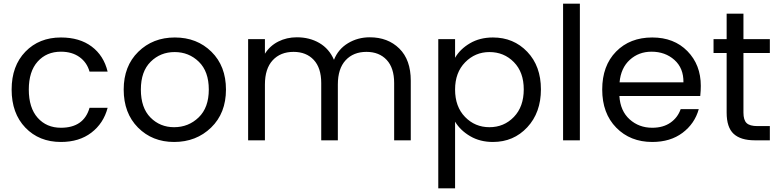

<svg xmlns="http://www.w3.org/2000/svg" viewBox="-20 -760 4223 1040"><path d="M43 -275Q43 -403 117.5 -480Q192 -557 310 -557Q411 -557 476.5 -508Q542 -459 563 -372H465Q451 -422 410.5 -451Q370 -480 310 -480Q232 -480 184 -426.5Q136 -373 136 -275Q136 -176 184 -122Q232 -68 310 -68Q434 -68 465 -176H563Q541 -92 475 -41.5Q409 9 310 9Q192 9 117.5 -68.5Q43 -146 43 -275Z M1204 -275Q1204 -147 1123.5 -69Q1043 9 923 9Q805 9 727.5 -69Q650 -147 650 -275Q650 -402 729 -479.5Q808 -557 927 -557Q1047 -557 1125.5 -479.5Q1204 -402 1204 -275ZM743 -275Q743 -176 795 -123.5Q847 -71 923 -71Q1001 -71 1056 -124Q1111 -177 1111 -275Q1111 -373 1057 -425.5Q1003 -478 926 -478Q849 -478 796 -425.5Q743 -373 743 -275Z M2115 0V-310Q2115 -392 2074.5 -435.5Q2034 -479 1965 -479Q1894 -479 1852 -433.5Q1810 -388 1810 -302V0H1720V-310Q1720 -392 1679.5 -435.5Q1639 -479 1570 -479Q1499 -479 1457 -433.5Q1415 -388 1415 -302V0H1324V-548H1415V-469Q1442 -512 1487.5 -535Q1533 -558 1588 -558Q1657 -558 1710 -527Q1763 -496 1789 -436Q1812 -494 1865 -526Q1918 -558 1983 -558Q2081 -558 2143 -497Q2205 -436 2205 -323V0Z M2445 -447Q2472 -494 2525.5 -525.5Q2579 -557 2650 -557Q2762 -557 2836 -479.5Q2910 -402 2910 -276Q2910 -150 2836 -70.5Q2762 9 2650 9Q2580 9 2526.5 -22.5Q2473 -54 2445 -101V260H2354V-548H2445ZM2817 -276Q2817 -369 2763.5 -423.5Q2710 -478 2631 -478Q2554 -478 2499.5 -422.5Q2445 -367 2445 -275Q2445 -182 2499 -126.5Q2553 -71 2631 -71Q2710 -71 2763.5 -126.5Q2817 -182 2817 -276Z M3030 0V-740H3121V0Z M3509 -480Q3440 -480 3391.5 -436Q3343 -392 3336 -314H3682Q3683 -391 3633 -435.5Q3583 -480 3509 -480ZM3765 -169Q3743 -90 3677 -40.5Q3611 9 3513 9Q3394 9 3318 -68.5Q3242 -146 3242 -275Q3242 -404 3317 -480.5Q3392 -557 3513 -557Q3631 -557 3703.5 -483Q3776 -409 3776 -295Q3776 -268 3773 -240H3335Q3340 -159 3390.5 -113.5Q3441 -68 3513 -68Q3572 -68 3611.5 -95.5Q3651 -123 3667 -169Z M3916 -150V-473H3845V-548H3916V-686H4007V-548H4150V-473H4007V-150Q4007 -110 4024 -93.5Q4041 -77 4083 -77H4150V0H4068Q3992 0 3954 -35Q3916 -70 3916 -150Z"/></svg>

Font: SVN-Poppins
Style: Regular
Weight: 400
Designer: Ninad Kale (Devanagari), Jonny Pinhorn (Latin)
Foundry: Indian Type Foundry
Version: Version 3.002 2017